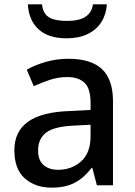

<svg xmlns="http://www.w3.org/2000/svg" viewBox="-20 -851 621 882"><path d="M217 11Q142 11 94 -31.5Q46 -74 46 -161Q46 -247 109 -292Q172 -337 302 -341L396 -346V-378Q396 -445 368 -471Q340 -497 290 -497Q248 -497 210 -484.5Q172 -472 135 -455L103 -531Q142 -553 191.5 -567Q241 -581 294 -581Q398 -581 448.5 -533.5Q499 -486 499 -386V0H425L404 -80H401Q377 -49 351 -29Q325 -9 292.5 1Q260 11 217 11ZM246 -71Q310 -71 353 -110Q396 -149 396 -225V-278L320 -274Q228 -270 191.5 -241.5Q155 -213 155 -160Q155 -114 180.5 -92.5Q206 -71 246 -71ZM286 -675Q202 -675 157 -716.5Q112 -758 108 -831H173Q176 -801 190 -784.5Q204 -768 229 -761.5Q254 -755 289 -755Q321 -755 346 -762Q371 -769 387 -786Q403 -803 407 -831H471Q468 -785 445.5 -749.5Q423 -714 382.5 -694.5Q342 -675 286 -675Z"/></svg>

Font: Menbere
Style: Regular
Weight: 400
Designer: Aleme Tadesse
Foundry: Sorkin Type Co
Version: Version 1.000